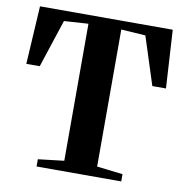

<svg xmlns="http://www.w3.org/2000/svg" viewBox="-82 -822 871 901"><g transform="rotate(10 353.0 -371.5)"><path d="M274.5 -49V-702L159 -694.5L84 -466H20L36.5 -743H669L685.5 -466H620.5L547 -694.5L431 -702V-49L554.5 -34.5V0H151V-34.5Z"/></g></svg>

Font: Merriweather 96pt
Style: Bold
Weight: 700
Version: Version 2.100